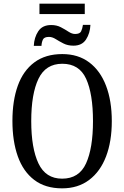

<svg xmlns="http://www.w3.org/2000/svg" viewBox="-20 -1021 681 1051"><path d="M196 -944V-1001H444V-944ZM165 -770Q167 -816 189.5 -850Q212 -884 260 -884Q290 -884 313 -872Q336 -860 355 -847.5Q374 -835 391 -835Q417 -835 424 -849.5Q431 -864 434 -885H475Q473 -839 451 -805Q429 -771 382 -771Q351 -771 327.5 -783Q304 -795 285 -807Q266 -819 248 -819Q222 -819 215 -804.5Q208 -790 207 -770ZM320 10Q228 10 167.5 -36Q107 -82 77.5 -165Q48 -248 48 -359Q48 -470 77.5 -552Q107 -634 168 -679.5Q229 -725 321 -725Q408 -725 468.5 -679.5Q529 -634 560.5 -551.5Q592 -469 592 -358Q592 -247 560.5 -164.5Q529 -82 468 -36Q407 10 320 10ZM320 -43Q413 -43 451 -126.5Q489 -210 489 -358Q489 -507 451.5 -589.5Q414 -672 321 -672Q230 -672 190.5 -589.5Q151 -507 151 -358Q151 -210 190.5 -126.5Q230 -43 320 -43Z"/></svg>

Font: Noto Serif Condensed
Style: Regular
Weight: 400
Width: 3
Designer: Monotype Design Team
Foundry: Monotype Imaging Inc.
Version: Version 2.013; ttfautohint (v1.8.4.7-5d5b)